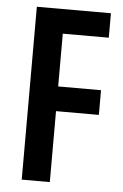

<svg xmlns="http://www.w3.org/2000/svg" viewBox="-52 -752 505 790"><g transform="rotate(5 200.5 -357.0)"><path d="M184 0V-293H361V-395H184V-613H374V-714H68V0Z"/></g></svg>

Font: Noto Sans Devanagari ExtraCondensed SemiBold
Style: Regular
Weight: 600
Width: 2
Designer: Jelle Bosma - Monotype Design Team
Foundry: Monotype Imaging Inc.
Version: Version 2.004